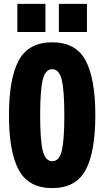

<svg xmlns="http://www.w3.org/2000/svg" viewBox="-20 -956 535 985"><path d="M69 -792V-936H213V-792ZM282 -792V-936H426V-792ZM469 -365Q469 -176 419 -83.5Q369 9 248 9Q127 9 76.5 -83.5Q26 -176 26 -365Q26 -554 76.5 -646.5Q127 -739 248 -739Q369 -739 419 -646Q469 -553 469 -365ZM248 -129Q285 -129 297.5 -184Q310 -239 310 -365Q310 -494 296.5 -547.5Q283 -601 248 -601Q212 -601 199 -546Q186 -491 186 -365Q186 -235 199.5 -182Q213 -129 248 -129Z"/></svg>

Font: Mona Sans Condensed ExtraBold
Style: Regular
Weight: 800
Width: 3
Designer: Deni Anggara
Foundry: GitHub
Version: Version 1.001;gftools[0.9.33]